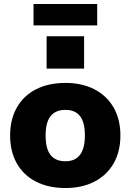

<svg xmlns="http://www.w3.org/2000/svg" viewBox="-20 -940 658 968"><path d="M31 -257Q31 -338 65 -398Q99 -458 162 -490Q225 -522 310 -522Q394 -522 456.5 -489.5Q519 -457 553 -397.5Q587 -338 587 -257Q587 -176 553 -116.5Q519 -57 456.5 -24.5Q394 8 310 8Q225 8 162 -24Q99 -56 65 -116Q31 -176 31 -257ZM408 -257Q408 -323 383.5 -354.5Q359 -386 310 -386Q260 -386 235 -354.5Q210 -323 210 -257Q210 -190 235 -158.5Q260 -127 310 -127Q408 -127 408 -257ZM404 -757V-594H215V-757ZM149 -920H470V-812H149Z"/></svg>

Font: Muli Black
Style: Regular
Weight: 900
Designer: Vernon Adams
Foundry: Vernon Adams
Version: Version 2.001